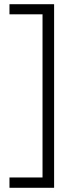

<svg xmlns="http://www.w3.org/2000/svg" viewBox="-20 -734 361 912"><path d="M25 109H182V-666H25V-714H237V158H25Z"/></svg>

Font: Noto Sans Canadian Aboriginal Light
Style: Regular
Weight: 300
Designer: Monotype Design Team, Typotheque's Kevin King
Foundry: Monotype Imaging Inc.
Version: Version 2.004; ttfautohint (v1.8.4.7-5d5b)